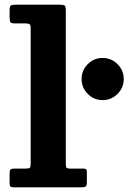

<svg xmlns="http://www.w3.org/2000/svg" viewBox="-20 -800 556 820"><path d="M87 -700H43.5Q27 -700 24 -706Q21 -712 21 -727V-756.5Q21 -773.5 26.8 -776.8Q32.5 -780 49 -780H234Q251 -780 256 -776.5Q261 -773 261 -755.5V-104Q261 -88.5 263.5 -84.2Q266 -80 281.5 -80H336Q344.5 -80 347.8 -77.2Q351 -74.5 351 -65V-23.5Q351 -7 346 -3.5Q341 0 324.5 0H41Q29.5 0 25.2 -2.8Q21 -5.5 21 -17.5V-60.5Q21 -71.5 24.5 -75.8Q28 -80 39 -80H88Q104 -80 107.5 -83.5Q111 -87 111 -103.5V-678.5Q111 -693.5 106.2 -696.8Q101.5 -700 87 -700ZM328.5 -462.5Q328.5 -499.5 354.8 -526Q381 -552.5 418.5 -552.5Q455.5 -552.5 482 -526Q508.5 -499.5 508.5 -462.5Q508.5 -425.5 482 -399Q455.5 -372.5 418.5 -372.5Q381 -372.5 354.8 -399Q328.5 -425.5 328.5 -462.5Z"/></svg>

Font: Besley
Style: Bold
Weight: 700
Designer: Owen Earl
Foundry: indestructible type*
Version: Version 2.001; ttfautohint (v1.8.3)